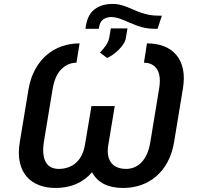

<svg xmlns="http://www.w3.org/2000/svg" viewBox="-20 -928 985 958"><path d="M78.8 -219.5 122.2 -482.2Q132.1 -539.1 155.7 -582Q179.3 -625 213.1 -653.8Q246.8 -682.5 288.7 -697.1Q330.6 -711.6 377.1 -711.6L361.5 -615.1Q319.2 -615.1 286.6 -583.1Q253.6 -551.1 242.2 -482.2L198.9 -219.5Q193.5 -185 196.6 -159.6Q199.6 -134.2 209.3 -117.7Q219.1 -101.2 235.4 -93.2Q251.8 -85.2 273.1 -85.2Q298.3 -85.2 320.1 -92.9Q342 -100.5 359 -115.6Q376.1 -130.7 387.6 -153.4Q399.1 -176.1 404.1 -206.3L436.4 -398.8H552.6L520.6 -206.3Q515.3 -176.1 519.4 -153.4Q523.4 -130.7 535.2 -115.6Q546.9 -100.5 565.9 -92.9Q584.9 -85.2 609.4 -85.2Q631 -85.2 650.6 -93.4Q670.1 -101.6 686.1 -118.1Q702.1 -134.6 713.4 -160Q724.8 -185.4 730.1 -219.5L773.4 -482.2Q779.5 -517.4 776.6 -542.3Q773.8 -567.1 763.1 -583.1Q741.5 -615.1 698.2 -615.1L713.4 -711.6Q760.3 -711.6 797.8 -697.3Q835.2 -682.9 859.6 -654.1Q883.9 -625.4 892.9 -582.4Q902 -539.4 892 -482.2L848.7 -219.5Q839.1 -161.9 815.7 -119Q792.3 -76 758.5 -47.4Q724.8 -18.8 682.9 -4.4Q641 9.9 594.1 9.9Q539.1 9.9 499.8 -9.4Q460.6 -28.8 439.3 -68.5Q404.8 -28.8 358.8 -9.4Q312.9 9.9 257.8 9.9Q211.6 9.9 174.4 -4.4Q137.1 -18.8 112.6 -47.4Q88.1 -76 78.7 -119Q69.2 -161.9 78.8 -219.5ZM409.1 -801.8Q413.7 -829.5 424.9 -849.6Q436.1 -869.7 453.3 -882.6Q470.5 -895.6 493.3 -902Q516 -908.4 543 -908.4Q562.5 -908.4 579.7 -904.1Q596.9 -899.9 613.6 -893.3Q630.3 -886.7 647.4 -879.1Q664.4 -871.4 683.4 -864.9Q702.4 -858.3 724.1 -854Q745.7 -849.8 771.7 -849.8H787.6L766.3 -784.4H749.3Q726.6 -784.4 705.6 -788.4Q684.7 -792.3 665.5 -799.4Q646.3 -806.5 628.7 -813.9Q611.2 -821.4 594.8 -828.5Q560.4 -843 534.8 -843Q512.1 -843 495.4 -831.3Q478.7 -819.6 474.4 -793.3L473 -784.4H406.2ZM478.7 -665.5Q498.2 -685.7 509.9 -703.5Q521.7 -721.2 524.9 -739.3L533 -786.2H616.1L607.6 -736.5Q605.1 -722.3 595.3 -707.6Q585.6 -692.8 572.1 -679.5Q558.6 -666.2 543.5 -655.5Q528.4 -644.9 514.9 -638.5Z"/></svg>

Font: Inter P Medium
Style: Italic
Weight: 500
Italic angle: 9.39999°
Designer: Rasmus Andersson
Foundry: rsms
Version: Version 3.018;git-588b23468